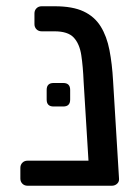

<svg xmlns="http://www.w3.org/2000/svg" viewBox="-20 -593 447 613"><path d="M68 0Q58 0 51.5 -6.5Q45 -13 45 -23V-57Q45 -67 51.5 -73.5Q58 -80 68 -80H350V-19Q350 -9 343.5 -4.5Q337 0 327 0ZM289 0Q279 0 273.5 -6.5Q268 -13 266 -23L247 -332Q245 -381 239.5 -417Q234 -453 215.5 -473Q197 -493 154 -493H113Q103 -493 96.5 -499.5Q90 -506 90 -516V-550Q90 -560 96.5 -566.5Q103 -573 113 -573H155Q212 -573 247 -556.5Q282 -540 301.5 -508.5Q321 -477 329.5 -433Q338 -389 341 -335L360 -23Q361 -13 354 -6.5Q347 0 337 0ZM151 -253Q129 -253 129 -275V-306Q129 -328 151 -328H182Q204 -328 204 -306V-275Q204 -253 182 -253Z"/></svg>

Font: Rubik Light
Style: Regular
Weight: 400
Version: Version 2.101